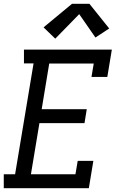

<svg xmlns="http://www.w3.org/2000/svg" viewBox="-22 -998 642 1018"><path d="M-2 0V-74H58L156 -662H105V-735H571L547 -590H463L475 -661H239L199 -419H438L426 -345H187L142 -74H378L390 -145H473L449 0ZM271 -793 209 -853 360 -978H452L557 -847L484 -799L398 -923Z"/></svg>

Font: Iosevka Curly Slab Extended
Style: Italic
Weight: 400
Width: 7
Italic angle: -9°
Monospace: yes
Designer: Belleve Invis
Foundry: Belleve Invis
Version: Version 11.1.0; ttfautohint (v1.8.3)